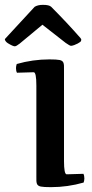

<svg xmlns="http://www.w3.org/2000/svg" viewBox="-56 -759 378 792"><path d="M292 -23Q292 -35 288 -42L219 -40Q208 -40 208 -95V-471Q209 -492 205.5 -500.5Q202 -509 190 -511.5Q178 -514 148 -514Q79 -514 13 -495Q10 -486 10 -478Q10 -466 14 -459L83 -461Q94 -461 94 -406V-30Q93 -9 96.5 -0.5Q100 8 112 10.5Q124 13 154 13Q223 13 289 -6Q292 -15 292 -23ZM87 -731 -34 -600Q-36 -598 -36 -597Q-36 -594 -33 -589.5Q-30 -585 -24 -581Q-3 -568 5 -568Q11 -568 25 -579L119 -657L215 -582Q232 -570 237 -570Q241 -570 250 -573Q266 -579 275 -586Q278 -588 279 -593Q280 -598 276 -602Q221 -665 155 -731Q147 -739 121 -739Q100 -739 87 -731Z"/></svg>

Font: Federant
Style: Regular
Weight: 400
Designer: Olexa M. Volochay, Alexei Vanyashin, Otto Ludwig Naegele
Foundry: Cyreal (www.cyreal.org)
Version: Version 1.011; ttfautohint (v1.4.1)